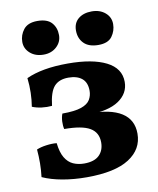

<svg xmlns="http://www.w3.org/2000/svg" viewBox="-77 -720 646 787"><g transform="rotate(-10 245.5 -326.0)"><path d="M221.2 7.4Q167.9 7.4 120.5 -1Q73 -9.5 37.9 -25.5Q41.4 -54 41.7 -82.8Q41.9 -111.6 39.4 -140.1Q55.6 -147.2 79.7 -150.5Q103.9 -153.8 123.2 -151.8Q127.6 -112.7 140.9 -90.5Q154.2 -68.3 174.7 -59.1Q195.2 -50 220.4 -50Q262.5 -50 283 -70.1Q303.4 -90.2 303.4 -123.5Q303.4 -164.8 270.4 -184.1Q237.4 -203.5 163.8 -203.5Q160.2 -217.1 161 -235Q161.8 -253 167.3 -267.2Q219.2 -267.2 246.4 -276.7Q273.5 -286.1 283.5 -303.1Q293.4 -320 293.4 -339.9Q293.4 -374.3 273.3 -391.1Q253.1 -408 216.8 -408Q178 -408 157.7 -385.6Q137.5 -363.1 131 -305.7Q110.1 -303.6 88.1 -306.4Q66 -309.3 48.8 -316.4Q53.4 -344 54.2 -374Q55 -404 51.4 -435.1Q83.6 -450 126.7 -457.7Q169.9 -465.4 224.3 -465.4Q326.5 -465.4 384 -436.5Q441.5 -407.5 441.5 -350.9Q441.5 -303 398.2 -273.7Q354.9 -244.5 271 -244.5V-249.5Q364.6 -249.5 410.4 -220.2Q456.2 -191 456.2 -133.1Q456.2 -68 397.5 -30.3Q338.8 7.4 221.2 7.4ZM362.1 -518.4Q322.1 -518.4 301.7 -539.1Q281.2 -559.8 281.2 -592.7Q281.2 -624 302.4 -641.4Q323.7 -658.8 358.1 -658.8Q391.9 -658.8 413.9 -640.1Q435.9 -621.4 435.9 -592.7Q435.9 -564.3 419.2 -541.4Q402.5 -518.4 362.1 -518.4ZM134.2 -518.4Q99.8 -518.4 78.1 -537.6Q56.4 -556.8 56.4 -584.6Q56.4 -613.4 74.3 -636.1Q92.3 -658.8 131.7 -658.8Q172.7 -658.8 191.2 -638.1Q209.6 -617.4 209.6 -586.6Q209.6 -557.8 188.1 -538.1Q166.6 -518.4 134.2 -518.4Z"/></g></svg>

Font: Vollkorn
Style: Regular
Weight: 400
Designer: Friedrich Althausen
Foundry: Friedrich Althausen
Version: Version 5.001